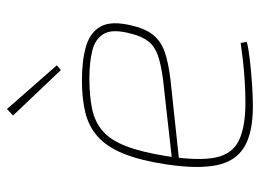

<svg xmlns="http://www.w3.org/2000/svg" viewBox="-120 -634 765 566"><g transform="rotate(-90 263.0 -350.5)"><path d="M310 -492Q368 -492 409.5 -480Q451 -468 468.5 -436.5Q486 -405 471 -344Q462 -305 443.5 -282Q425 -259 393.5 -248Q362 -237 312 -231L69 -205L72 -226L313 -253Q357 -259 383 -268Q409 -277 424 -295.5Q439 -314 447 -346Q462 -401 447 -427Q432 -453 397 -461.5Q362 -470 317 -470Q264 -470 225.5 -462Q187 -454 160 -430.5Q133 -407 115.5 -361.5Q98 -316 86 -241Q72 -149 82 -99Q92 -49 132 -29.5Q172 -10 244 -10Q273 -10 306 -12Q339 -14 369 -17.5Q399 -21 420 -24L423 -6Q405 -1 370.5 3Q336 7 298.5 9.5Q261 12 234 12Q155 12 113 -13.5Q71 -39 59.5 -95Q48 -151 62 -244Q74 -322 94 -370.5Q114 -419 144 -445.5Q174 -472 215 -482Q256 -492 310 -492ZM225 -713 354 -566 340 -554 206 -695Z"/></g></svg>

Font: Exo 2 Thin
Style: Italic
Weight: 250
Italic angle: -8°
Designer: Natanael Gama
Foundry: Natanael Gama
Version: Version 2.010